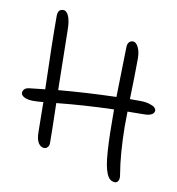

<svg xmlns="http://www.w3.org/2000/svg" viewBox="-88 -852 892 967"><g transform="rotate(10 358.0 -368.5)"><path d="M183.1 -71.8Q165.5 -71.8 153.3 -90.3Q141.1 -108.9 141.1 -148.9Q141.1 -203.1 139.2 -298.8Q108.9 -295.9 87.9 -295.9Q58.6 -295.9 41.7 -304.9Q24.9 -314 24.9 -326.2Q24.9 -336.4 32.5 -344.7Q40 -353 57.1 -355Q70.8 -356.4 97.4 -359.4Q124 -362.3 137.2 -363.8Q129.9 -601.6 129.9 -737.8Q129.9 -772.9 158.2 -772.9Q175.3 -772.9 186 -747.6Q196.8 -722.2 196.8 -673.8Q196.8 -632.8 202.1 -371.1Q345.7 -383.8 497.1 -388.2Q497.6 -438.5 500.2 -524.2Q502.9 -609.9 502.9 -642.1Q502.9 -659.7 510.7 -668.9Q518.6 -678.2 530.8 -678.2Q546.4 -678.2 558.1 -655.5Q569.8 -632.8 569.8 -598.1Q569.8 -526.9 565.9 -389.2H617.2Q646 -389.2 666 -383.1Q686 -377 693.6 -369.6Q701.2 -362.3 701.2 -355Q701.2 -341.3 687.5 -333.7Q673.8 -326.2 649.9 -326.2Q590.8 -326.2 564.9 -325.2Q564 -297.4 564 -247.1Q565.9 -106.4 583 -6.8Q586.9 12.7 581.1 24.4Q575.2 36.1 564.9 36.1Q550.8 36.1 540.3 28.6Q529.8 21 522 2.9Q514.2 -15.1 509.3 -41.5Q504.4 -67.9 501.5 -109.9Q498.5 -151.9 497.3 -202.6Q496.1 -253.4 496.1 -324.2Q345.7 -319.8 204.1 -305.2Q208 -152.8 208 -100.1Q208 -88.4 200.7 -80.1Q193.4 -71.8 183.1 -71.8Z"/></g></svg>

Font: Shantell Sans Irregular Bouncy
Style: Regular
Weight: 300
Designer: Stephen Nixon, Anya Danilova, Shantell Martin
Foundry: Arrow Type
Version: Version 1.006;[9816181b4]